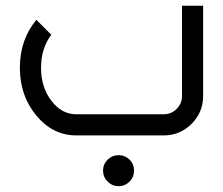

<svg xmlns="http://www.w3.org/2000/svg" viewBox="-20 -469 772 665"><path d="M546.9 0H244.1Q163.1 0 106 -68.6Q48.8 -137.2 48.8 -234.4Q48.8 -331.5 106 -400.4L157.7 -348.6Q122.1 -301.3 122.1 -234.4Q122.1 -167.5 157.7 -120.4Q193.4 -73.2 244.1 -73.2H546.9Q573.2 -73.2 591.8 -91.8Q610.4 -110.4 610.4 -136.7V-449.2H683.6V-136.7Q683.6 -80.1 643.6 -40Q603.5 0 546.9 0ZM390.6 175.8Q368.7 175.8 352.8 159.9Q336.9 144 336.9 122.1Q336.9 99.6 352.8 84Q368.7 68.4 390.6 68.4Q413.1 68.4 428.7 84Q444.3 99.6 444.3 122.1Q444.3 144 428.7 159.9Q413.1 175.8 390.6 175.8Z"/></svg>

Font: Catrinity
Style: Regular
Weight: 400
Designer: Alexander Lange
Foundry: High-Logic / Made with FontCreator
Version: Version 2.090;May 20, 2024;FontCreator 15.0.0.2974 64-bit